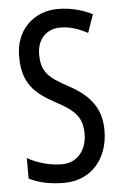

<svg xmlns="http://www.w3.org/2000/svg" viewBox="-53 -762 519 811"><g transform="rotate(-5 206.5 -357.0)"><path d="M375 -196C375 -288 331 -347 238 -396C155 -441 128 -467 128 -540C128 -601 165 -645 227 -645C263 -645 302 -634 342 -612L369 -689C332 -708 281 -724 225 -724C118 -725 41 -647 43 -536C43 -423 95 -378 180 -332C262 -289 290 -257 290 -188C290 -123 251 -69 184 -69C139 -69 83 -82 38 -108V-21C80 0 129 10 187 10C300 10 375 -75 375 -196Z"/></g></svg>

Font: Noto Sans Lao Looped ExtraCondensed
Style: Regular
Weight: 400
Width: 2
Designer: Mark Frömberg, Ben Mitchell
Foundry: The Fontpad Ltd
Version: Version 1.002